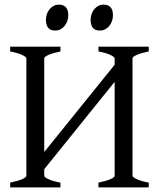

<svg xmlns="http://www.w3.org/2000/svg" viewBox="-20 -819 704 839"><path d="M24.4 0V-21Q57.6 -27.8 76.4 -35.9Q95.2 -43.9 95.2 -50.8V-564Q95.2 -569.8 77.4 -578.6Q59.6 -587.4 24.4 -594.2V-615.2H244.1V-594.2Q210.9 -587.4 192.1 -579.1Q173.3 -570.8 173.3 -564V-154.8L481 -536.1V-564Q481 -569.8 463.1 -578.6Q445.3 -587.4 410.2 -594.2V-615.2H629.9V-594.2Q596.7 -587.4 577.9 -579.1Q559.1 -570.8 559.1 -564V-50.8Q559.1 -44.9 576.9 -36.4Q594.7 -27.8 629.9 -21V0H410.2V-21Q443.4 -27.8 462.2 -35.9Q481 -43.9 481 -50.8V-461.4L173.3 -79.6V-50.8Q173.3 -44.9 190.9 -36.4Q208.5 -27.8 244.1 -21V0ZM473.6 -752.4Q473.6 -738.8 469.2 -726.6Q464.8 -714.4 457.3 -705.3Q449.7 -696.3 439.5 -690.9Q429.2 -685.5 417 -685.5Q395 -685.5 385.5 -697.8Q376 -710 376 -732.4Q376 -746.1 380.4 -758.3Q384.8 -770.5 392.6 -779.5Q400.4 -788.6 410.4 -793.7Q420.4 -798.8 432.1 -798.8Q473.6 -798.8 473.6 -752.4ZM278.3 -752.4Q278.3 -738.8 273.9 -726.6Q269.5 -714.4 262 -705.3Q254.4 -696.3 244.1 -690.9Q233.9 -685.5 221.7 -685.5Q199.7 -685.5 190.2 -697.8Q180.7 -710 180.7 -732.4Q180.7 -746.1 185.1 -758.3Q189.5 -770.5 197.3 -779.5Q205.1 -788.6 215.1 -793.7Q225.1 -798.8 236.8 -798.8Q278.3 -798.8 278.3 -752.4Z"/></svg>

Font: Gentium Plus
Style: Regular
Weight: 400
Designer: J. Victor Gaultney, Annie Olsen, Iska Routamaa
Foundry: SIL International
Version: Version 1.510